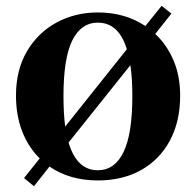

<svg xmlns="http://www.w3.org/2000/svg" viewBox="-20 -606 677 663"><path d="M317.9 17.1Q220.7 17.1 150.9 -30.8L97.2 37.1L63 8.8L117.2 -59.1Q78.1 -97.2 56.6 -152.3Q35.2 -207.5 35.2 -275.9Q35.2 -364.3 73 -428.7Q110.8 -493.2 175 -528.1Q239.3 -563 317.9 -563Q412.1 -563 481.9 -516.1L538.1 -585.9L571.8 -559.1L516.1 -488.8Q555.7 -452.1 578.9 -398.2Q602.1 -344.2 602.1 -275.9Q602.1 -186.5 566.7 -120.6Q531.2 -54.7 467.3 -18.8Q403.3 17.1 317.9 17.1ZM205.1 -168.9 418 -436Q390.1 -527.8 317.9 -527.8Q260.3 -527.8 229.7 -466.6Q199.2 -405.3 199.2 -273.9Q199.2 -213.9 205.1 -168.9ZM317.9 -18.1Q376 -18.1 406.5 -80.8Q437 -143.6 437 -273.9Q437 -304.7 435.3 -331.5Q433.6 -358.4 430.2 -380.9L216.8 -113.8Q245.1 -18.1 317.9 -18.1Z"/></svg>

Font: Source Han Serif TW Heavy
Style: Regular
Weight: 900
Designer: Ryoko NISHIZUKA Ë•øÂ°öÊ∂ºÂ≠ê (kana & ideographs); Frank Grie√ühammer (Latin, Greek & Cyrillic); Wenlong ZHANG Âº†ÊñáÈæô 
Foundry: Adobe
Version: Version 2.003;hotconv 1.1.1;makeotfexe 2.6.0